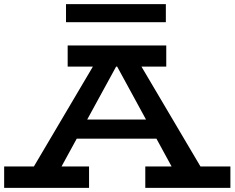

<svg xmlns="http://www.w3.org/2000/svg" viewBox="-21 -905 1130 925"><path d="M92 -18 453 -629H634L995 -18H852L519 -629H563L229 -18ZM-1 0V-103H408V0ZM315 -237 339 -329H743L765 -237ZM679 0V-103H1089V0ZM305 -584V-686H780V-584ZM778 -885V-798H297V-885Z"/></svg>

Font: BioRhyme SemiExpanded SemiBold
Style: Regular
Weight: 600
Width: 6
Designer: Aoife Mooney
Foundry: Aoife Mooney Type
Version: Version 1.600;gftools[0.9.33]